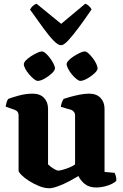

<svg xmlns="http://www.w3.org/2000/svg" viewBox="-20 -999 657 1023"><path d="M243 4Q217 4 188.5 -7.5Q160 -19 135 -35Q110 -51 94.5 -66.5Q79 -82 79 -90V-385Q79 -395 74 -402.5Q69 -410 60 -413L10 -431Q12 -443 15 -453.5Q18 -464 24 -472Q41 -479 79 -489.5Q117 -500 154 -500Q193 -500 214.5 -477.5Q236 -455 236 -419V-123Q241 -118 251.5 -110Q262 -102 273 -96Q284 -90 291 -90Q298 -90 314.5 -94.5Q331 -99 349.5 -106.5Q368 -114 380 -123V-385Q380 -394 375 -401.5Q370 -409 361 -413L304 -430Q306 -445 311 -456.5Q316 -468 319 -472Q330 -476 353 -482.5Q376 -489 403.5 -494.5Q431 -500 455 -500Q494 -500 515.5 -477.5Q537 -455 537 -419V-83L591 -78Q594 -72 597 -61.5Q600 -51 600 -37Q595 -29 577.5 -20Q560 -11 537 -5.5Q514 0 494 0Q455 0 432 -18.5Q409 -37 398 -61Q380 -50 350 -34Q320 -18 290 -7Q260 4 243 4ZM408 -568Q400 -568 387.5 -578Q375 -588 363 -602.5Q351 -617 343 -632.5Q335 -648 335 -657Q335 -666 346 -677.5Q357 -689 373.5 -699.5Q390 -710 406 -717.5Q422 -725 431 -725Q440 -725 451.5 -714.5Q463 -704 474.5 -689Q486 -674 493 -659Q500 -644 500 -634Q500 -624 483 -608Q466 -592 444 -580Q422 -568 408 -568ZM181 -568Q173 -568 160.5 -578Q148 -588 135.5 -602.5Q123 -617 115 -632Q107 -647 107 -657Q107 -666 118 -677.5Q129 -689 145.5 -699.5Q162 -710 178 -717.5Q194 -725 203 -725Q212 -725 223.5 -715Q235 -705 246.5 -689.5Q258 -674 265.5 -659Q273 -644 273 -635Q273 -624 256 -608Q239 -592 217.5 -580Q196 -568 181 -568ZM305 -758Q289 -758 264.5 -783.5Q240 -809 208.5 -852.5Q177 -896 140 -948Q145 -958 154.5 -967Q164 -976 175 -979L306 -872L434 -979Q445 -976 454.5 -966.5Q464 -957 468 -949Q432 -896 400 -853Q368 -810 344 -784Q320 -758 305 -758Z"/></svg>

Font: Texturina 12pt ExtraBold
Style: Regular
Weight: 800
Designer: Guillermo Torres Carreño
Foundry: Omnibus-Type
Version: Version 1.002